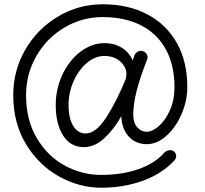

<svg xmlns="http://www.w3.org/2000/svg" viewBox="-20 -763 962 899"><path d="M805 -32Q805 -25 801.5 -18.5Q798 -12 793 -8Q736 52 647 84Q558 116 453 116Q352 116 257 63.5Q162 11 102 -87.5Q42 -186 42 -318Q42 -433 98.5 -530.5Q155 -628 251.5 -685.5Q348 -743 461 -743Q581 -743 670.5 -695.5Q760 -648 808.5 -561Q857 -474 857 -356Q857 -290 829.5 -227.5Q802 -165 758.5 -126.5Q715 -88 668 -88Q615 -88 582.5 -124Q550 -160 548 -219Q514 -158 468.5 -116Q423 -74 373 -74Q310 -74 275.5 -128.5Q241 -183 241 -271Q241 -347 272.5 -414Q304 -481 357 -521Q410 -561 469 -561Q516 -561 551 -539Q586 -517 601 -480L610 -505Q614 -514 622 -519.5Q630 -525 640 -525Q652 -525 661 -516.5Q670 -508 671 -496Q671 -489 669 -485Q634 -395 619 -334.5Q604 -274 604 -226Q604 -188 622.5 -167Q641 -146 668 -146Q693 -146 723.5 -172.5Q754 -199 775.5 -246.5Q797 -294 797 -356Q797 -457 757 -531Q717 -605 641 -644Q565 -683 461 -683Q364 -683 281.5 -634Q199 -585 150.5 -501Q102 -417 102 -318Q102 -201 152.5 -116Q203 -31 283.5 12.5Q364 56 453 56Q552 56 629.5 28.5Q707 1 750 -49Q755 -54 762.5 -57Q770 -60 777 -60Q789 -60 797 -51.5Q805 -43 805 -32ZM570 -396Q572 -412 572 -418Q572 -437 559.5 -456.5Q547 -476 524 -488.5Q501 -501 469 -501Q426 -501 387.5 -469Q349 -437 325 -383.5Q301 -330 301 -271Q301 -210 322.5 -174Q344 -138 381 -138Q429 -138 478 -214Q527 -290 570 -396Z"/></svg>

Font: Tsukimi Rounded
Style: Regular
Weight: 400
Designer: Takashi Funayama
Foundry: Takashi Funayama
Version: Version 1.032; ttfautohint (v1.8.3)